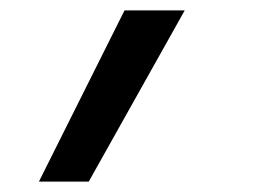

<svg xmlns="http://www.w3.org/2000/svg" viewBox="-20 -166 540 370"><path d="M55 184 220 -146H336L151 184Z"/></svg>

Font: Iosevka Aile Medium Oblique
Style: Regular
Weight: 500
Italic angle: -9°
Designer: Belleve Invis
Foundry: Belleve Invis
Version: Version 31.1.0; ttfautohint (v1.8.4)